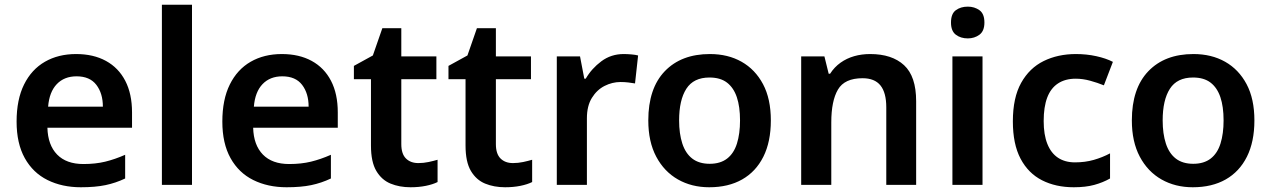

<svg xmlns="http://www.w3.org/2000/svg" viewBox="-20 -780 5362 810"><path d="M321 10Q242 10 180.5 -20.5Q119 -51 84.5 -113Q50 -175 50 -267Q50 -360 81.5 -423.5Q113 -487 169.5 -519.5Q226 -552 301 -552Q374 -552 427 -523Q480 -494 508.5 -439Q537 -384 537 -306V-241H180Q182 -168 221 -128Q260 -88 332 -88Q383 -88 424 -98Q465 -108 508 -127V-27Q468 -8 425 1Q382 10 321 10ZM183 -330H414Q414 -386 386.5 -422Q359 -458 303 -458Q251 -458 219.5 -425Q188 -392 183 -330Z M663 0V-760H790V0Z M1189 10Q1110 10 1048.5 -20.5Q987 -51 952.5 -113Q918 -175 918 -267Q918 -360 949.5 -423.5Q981 -487 1037.5 -519.5Q1094 -552 1169 -552Q1242 -552 1295 -523Q1348 -494 1376.5 -439Q1405 -384 1405 -306V-241H1048Q1050 -168 1089 -128Q1128 -88 1200 -88Q1251 -88 1292 -98Q1333 -108 1376 -127V-27Q1336 -8 1293 1Q1250 10 1189 10ZM1051 -330H1282Q1282 -386 1254.5 -422Q1227 -458 1171 -458Q1119 -458 1087.5 -425Q1056 -392 1051 -330Z M1712 10Q1665 10 1627.5 -5.5Q1590 -21 1567.5 -59Q1545 -97 1545 -166V-446H1473V-502L1553 -546L1593 -661H1673V-542H1821V-446H1673V-172Q1673 -131 1692.5 -111.5Q1712 -92 1745 -92Q1767 -92 1788 -96.5Q1809 -101 1826 -106V-12Q1806 -2 1776.5 4Q1747 10 1712 10Z M2111 10Q2064 10 2026.5 -5.5Q1989 -21 1966.5 -59Q1944 -97 1944 -166V-446H1872V-502L1952 -546L1992 -661H2072V-542H2220V-446H2072V-172Q2072 -131 2091.5 -111.5Q2111 -92 2144 -92Q2166 -92 2187 -96.5Q2208 -101 2225 -106V-12Q2205 -2 2175.5 4Q2146 10 2111 10Z M2329 0V-542H2427L2445 -448H2451Q2476 -491 2517 -521.5Q2558 -552 2611 -552Q2626 -552 2643.5 -550.5Q2661 -549 2672 -546L2659 -428Q2647 -430 2631.5 -432Q2616 -434 2598 -434Q2563 -434 2530.5 -417.5Q2498 -401 2477 -367Q2456 -333 2456 -281V0Z M2972 10Q2898 10 2840 -23Q2782 -56 2748.5 -119Q2715 -182 2715 -272Q2715 -407 2784.5 -479.5Q2854 -552 2975 -552Q3051 -552 3108.5 -519.5Q3166 -487 3199 -425Q3232 -363 3232 -272Q3232 -182 3200.5 -119Q3169 -56 3111 -23Q3053 10 2972 10ZM2974 -89Q3019 -89 3047.5 -111Q3076 -133 3089 -174.5Q3102 -216 3102 -272Q3102 -330 3088.5 -370Q3075 -410 3047 -431.5Q3019 -453 2973 -453Q2906 -453 2875.5 -405.5Q2845 -358 2845 -272Q2845 -216 2858.5 -174.5Q2872 -133 2900.5 -111Q2929 -89 2974 -89Z M3360 0V-542H3458L3476 -469H3482Q3500 -497 3526 -515.5Q3552 -534 3583.5 -543Q3615 -552 3651 -552Q3743 -552 3794 -505Q3845 -458 3845 -353V0H3719V-327Q3719 -389 3694.5 -419.5Q3670 -450 3619 -450Q3543 -450 3515 -402Q3487 -354 3487 -264V0Z M3998 0V-542H4125V0ZM4063 -618Q4033 -618 4012.5 -633.5Q3992 -649 3992 -685Q3992 -722 4012.5 -737Q4033 -752 4063 -752Q4091 -752 4112 -737Q4133 -722 4133 -685Q4133 -649 4112 -633.5Q4091 -618 4063 -618Z M4510 10Q4434 10 4376 -19.5Q4318 -49 4285.5 -110.5Q4253 -172 4253 -268Q4253 -368 4288 -430.5Q4323 -493 4383 -522.5Q4443 -552 4519 -552Q4564 -552 4605 -543Q4646 -534 4675 -519L4637 -420Q4610 -431 4579 -439.5Q4548 -448 4518 -448Q4474 -448 4443.5 -428Q4413 -408 4398 -368.5Q4383 -329 4383 -269Q4383 -212 4398.5 -173Q4414 -134 4443.5 -114.5Q4473 -95 4515 -95Q4558 -95 4594.5 -105.5Q4631 -116 4663 -133V-27Q4633 -10 4596.5 0Q4560 10 4510 10Z M5012 10Q4938 10 4880 -23Q4822 -56 4788.5 -119Q4755 -182 4755 -272Q4755 -407 4824.5 -479.5Q4894 -552 5015 -552Q5091 -552 5148.5 -519.5Q5206 -487 5239 -425Q5272 -363 5272 -272Q5272 -182 5240.5 -119Q5209 -56 5151 -23Q5093 10 5012 10ZM5014 -89Q5059 -89 5087.5 -111Q5116 -133 5129 -174.5Q5142 -216 5142 -272Q5142 -330 5128.5 -370Q5115 -410 5087 -431.5Q5059 -453 5013 -453Q4946 -453 4915.5 -405.5Q4885 -358 4885 -272Q4885 -216 4898.5 -174.5Q4912 -133 4940.5 -111Q4969 -89 5014 -89Z"/></svg>

Font: Noto Sans Symbols SemiBold
Style: Regular
Weight: 600
Version: Version 2.002